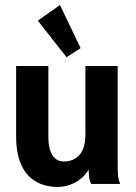

<svg xmlns="http://www.w3.org/2000/svg" viewBox="-20 -730 540 762"><path d="M209 12Q180 12 155 4.5Q130 -3 109.5 -18Q89 -33 74.5 -56.5Q60 -80 52 -113Q44 -146 44 -188V-468H172V-188Q172 -161 176.5 -142.5Q181 -124 189.5 -112Q198 -100 209 -94.5Q220 -89 233 -89Q253 -89 269 -96Q285 -103 296.5 -116.5Q308 -130 313.5 -150.5Q319 -171 319 -199V-468H447V-75Q447 -52 448.5 -34.5Q450 -17 457 0H342Q337 -10 335 -19.5Q333 -29 332.5 -38.5Q332 -48 332 -57Q322 -40 308 -27Q294 -14 278 -5.5Q262 3 244.5 7.5Q227 12 209 12ZM244 -503 130 -648 218 -710 300 -539Z"/></svg>

Font: Inconsolata ExtraBold
Style: Regular
Weight: 800
Designer: Raph Levien, Cyreal, Brenton Simpson
Foundry: Raph Levien, Cyreal, Google
Version: Version 3.001